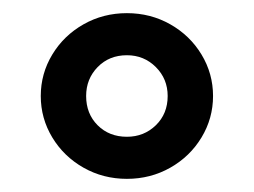

<svg xmlns="http://www.w3.org/2000/svg" viewBox="-20 -752 386 292"><path d="M42 -606Q42 -640 59.5 -669Q77 -698 107 -715Q137 -732 173 -732Q209 -732 239 -715Q269 -698 286.5 -669Q304 -640 304 -606Q304 -572 286.5 -543Q269 -514 239 -497Q209 -480 173 -480Q137 -480 107 -497Q77 -514 59.5 -543Q42 -572 42 -606ZM235 -606Q235 -632 217 -650Q199 -668 173 -668Q146 -668 128.5 -650Q111 -632 111 -606Q111 -579 128.5 -561.5Q146 -544 173 -544Q199 -544 217 -561.5Q235 -579 235 -606Z"/></svg>

Font: Aspekta Variable
Style: Regular
Weight: 400
Designer: Ivo Dolenc
Version: Version 2.100